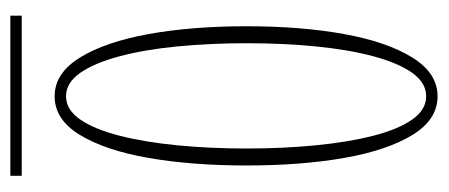

<svg xmlns="http://www.w3.org/2000/svg" viewBox="-262 -572 846 362"><g transform="rotate(-90 161.0 -391.0)"><path d="M160.5 11Q116.5 11 87.5 -36.5Q58.5 -84 44.2 -165.2Q30 -246.5 30 -349Q30 -452 44.2 -533.8Q58.5 -615.5 87.5 -663.2Q116.5 -711 160.5 -711Q204 -711 233.5 -663.2Q263 -615.5 277.8 -533.8Q292.5 -452 292.5 -349Q292.5 -246.5 277.8 -165.2Q263 -84 233.5 -36.5Q204 11 160.5 11ZM160.5 -10.5Q186 -10.5 204.8 -37Q223.5 -63.5 236 -110.5Q248.5 -157.5 254.5 -218.8Q260.5 -280 260.5 -349Q260.5 -418 254.5 -479.5Q248.5 -541 236 -588.2Q223.5 -635.5 204.8 -662.5Q186 -689.5 160.5 -689.5Q135 -689.5 116.5 -662.5Q98 -635.5 86 -588.2Q74 -541 68 -479.5Q62 -418 62 -349Q62 -280 68 -218.8Q74 -157.5 86 -110.5Q98 -63.5 116.5 -37Q135 -10.5 160.5 -10.5ZM10.5 -773V-794.5H312.5V-773Z"/></g></svg>

Font: Imbue 48pt Thin
Style: Regular
Weight: 250
Designer: Tyler Finck
Foundry: Etcetera Type Company
Version: Version 1.102